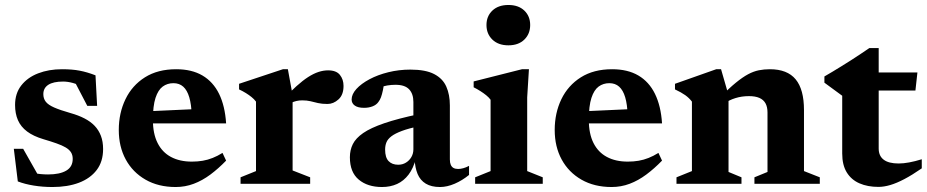

<svg xmlns="http://www.w3.org/2000/svg" viewBox="-20 -738 3724 771"><path d="M229 -460Q270 -460 300 -454.2Q330 -448.5 363.5 -435.5L370 -313H330.5L268 -433L314.5 -387.5Q293.5 -399 272.8 -404.8Q252 -410.5 233.5 -410.5Q194 -410.5 174 -397.5Q154 -384.5 154 -360Q154 -342 163.8 -329.5Q173.5 -317 197.2 -306.5Q221 -296 263 -284Q295 -275 319.2 -262.5Q343.5 -250 360 -232.8Q376.5 -215.5 385.2 -192.5Q394 -169.5 394 -139.5Q394 -89 368.2 -55.2Q342.5 -21.5 297 -4.2Q251.5 13 190.5 13Q151.5 13 115.8 7.2Q80 1.5 51.5 -9.5L35.5 -140.5H73L147 -10L76 -54.5Q94 -48 110.2 -44.2Q126.5 -40.5 142.5 -39Q158.5 -37.5 173 -37.5Q220 -37.5 246 -52.8Q272 -68 272 -100Q272 -115.5 265 -126.5Q258 -137.5 243.5 -146Q229 -154.5 207 -162.2Q185 -170 154.5 -179Q114 -191 88.8 -210Q63.5 -229 52 -255.5Q40.5 -282 40.5 -316.5Q40.5 -363 65.5 -395Q90.5 -427 133.2 -443.5Q176 -460 229 -460Z M687.5 -460Q750 -460 793 -434.8Q836 -409.5 859.8 -361Q883.5 -312.5 888 -242.5H558.5V-290.5L811 -302L750 -274.5Q748.5 -319 740 -347.5Q731.5 -376 715.8 -390Q700 -404 676.5 -404Q652 -404 633.5 -390.5Q615 -377 604.5 -345Q594 -313 594 -256.5Q594 -201 612.8 -163.8Q631.5 -126.5 666.5 -107.8Q701.5 -89 750.5 -89Q773.5 -89 794 -92.5Q814.5 -96 834 -103.8Q853.5 -111.5 873.5 -124L888 -93Q857 -61 824.8 -37Q792.5 -13 758 0Q723.5 13 685.5 13Q616 13 564.5 -16.5Q513 -46 485 -97.5Q457 -149 457 -216Q457 -284 483.8 -339.5Q510.5 -395 562 -427.5Q613.5 -460 687.5 -460Z M1297.5 -455.5Q1330.5 -455.5 1345 -437.2Q1359.5 -419 1359.5 -393Q1359.5 -357 1339.2 -338.8Q1319 -320.5 1295 -320.5Q1272.5 -320.5 1256.8 -324.2Q1241 -328 1226.8 -331.5Q1212.5 -335 1193.5 -335Q1181.5 -335 1170.5 -332.5Q1159.5 -330 1149 -324.8Q1138.5 -319.5 1128 -311L1115.5 -337.5Q1145.5 -369.5 1170.5 -392Q1195.5 -414.5 1217.2 -428.5Q1239 -442.5 1258.8 -449Q1278.5 -455.5 1297.5 -455.5ZM1155 -356V-53.5L1225.5 -26V0H946V-26L1008 -51V-330Q1000.5 -340 990.2 -348.2Q980 -356.5 967.5 -364.2Q955 -372 940 -379V-401.5L1116 -460H1136Z M1664 -280 1665 -231.5Q1621 -222.5 1593.8 -212.2Q1566.5 -202 1551.8 -190.8Q1537 -179.5 1531.8 -166.5Q1526.5 -153.5 1526.5 -137.5Q1526.5 -105.5 1540.5 -91Q1554.5 -76.5 1579 -76.5Q1596.5 -76.5 1610.2 -85Q1624 -93.5 1632 -107.5Q1640 -121.5 1640 -138.5V-328.5Q1640 -361 1623 -379.2Q1606 -397.5 1568 -397.5Q1551.5 -397.5 1535.2 -394.8Q1519 -392 1505.5 -386.5L1525 -422Q1521.5 -394.5 1517.8 -376.5Q1514 -358.5 1509.8 -347.2Q1505.5 -336 1499.5 -328.5Q1491.5 -317 1476.2 -311Q1461 -305 1442 -305Q1417.5 -305 1404.8 -314Q1392 -323 1392 -338.5Q1392 -359.5 1411.2 -380.8Q1430.5 -402 1463.8 -419.8Q1497 -437.5 1539.5 -448Q1582 -458.5 1628 -458.5Q1689 -458.5 1723.5 -440.5Q1758 -422.5 1772.2 -390.2Q1786.5 -358 1786.5 -314.5V-97.5Q1786.5 -84.5 1790.2 -76Q1794 -67.5 1801.2 -63.5Q1808.5 -59.5 1820 -59.5Q1829 -59.5 1840.2 -62.5Q1851.5 -65.5 1863.5 -72V-35.5Q1836.5 -13.5 1805.8 -0.2Q1775 13 1747 13Q1712 13 1689.8 -0.5Q1667.5 -14 1657 -39.2Q1646.5 -64.5 1645 -98.5L1650 -101Q1640 -62.5 1620.8 -37Q1601.5 -11.5 1574.5 0.8Q1547.5 13 1514 13Q1456 13 1420.5 -16.8Q1385 -46.5 1385 -106.5Q1385 -135.5 1396.8 -159.2Q1408.5 -183 1438.5 -203.8Q1468.5 -224.5 1523.2 -243.2Q1578 -262 1664 -280Z M2021.5 -556Q1981 -556 1957.2 -579Q1933.5 -602 1933.5 -637.5Q1933.5 -673 1957.2 -695.5Q1981 -718 2021.5 -718Q2062 -718 2085.5 -695.5Q2109 -673 2109 -637.5Q2109 -602 2085.5 -579Q2062 -556 2021.5 -556ZM2104 -460 2097 -347V-51L2159.5 -26V0H1888V-26L1950 -51V-337.5Q1943.5 -346.5 1932.8 -355.2Q1922 -364 1909 -372.2Q1896 -380.5 1882 -387.5V-411L2076 -460Z M2438 -460Q2500.5 -460 2543.5 -434.8Q2586.5 -409.5 2610.2 -361Q2634 -312.5 2638.5 -242.5H2309V-290.5L2561.5 -302L2500.5 -274.5Q2499 -319 2490.5 -347.5Q2482 -376 2466.2 -390Q2450.5 -404 2427 -404Q2402.5 -404 2384 -390.5Q2365.5 -377 2355 -345Q2344.5 -313 2344.5 -256.5Q2344.5 -201 2363.2 -163.8Q2382 -126.5 2417 -107.8Q2452 -89 2501 -89Q2524 -89 2544.5 -92.5Q2565 -96 2584.5 -103.8Q2604 -111.5 2624 -124L2638.5 -93Q2607.5 -61 2575.2 -37Q2543 -13 2508.5 0Q2474 13 2436 13Q2366.5 13 2315 -16.5Q2263.5 -46 2235.5 -97.5Q2207.5 -149 2207.5 -216Q2207.5 -284 2234.2 -339.5Q2261 -395 2312.5 -427.5Q2364 -460 2438 -460Z M2905.5 -356V-47.5L2957.5 -26V0H2696.5V-26L2758.5 -51V-330Q2747.5 -344.5 2731.8 -355.8Q2716 -367 2690.5 -379V-401.5L2856 -460H2875.5ZM3009.5 -26 3062 -47.5V-286Q3062 -308.5 3054 -323Q3046 -337.5 3029.5 -344.8Q3013 -352 2987.5 -352Q2958.5 -352 2933 -344Q2907.5 -336 2891 -323.5L2872.5 -348Q2908 -384 2935 -406Q2962 -428 2984 -439.8Q3006 -451.5 3027.2 -455.8Q3048.5 -460 3071.5 -460Q3141.5 -460 3175 -419.5Q3208.5 -379 3208.5 -296V-51L3272 -26V0H3009.5Z M3508.5 -141.5Q3508.5 -112 3528.5 -96.8Q3548.5 -81.5 3588.5 -81.5Q3608 -81.5 3631 -85.8Q3654 -90 3681.5 -98.5V-62Q3642.5 -35 3611.5 -18.8Q3580.5 -2.5 3555 5Q3529.5 12.5 3507.5 12.5Q3464 12.5 3431.2 -1.8Q3398.5 -16 3380.2 -45.8Q3362 -75.5 3362 -121.5V-353.5L3290.5 -406V-431Q3305.5 -439.5 3323.2 -450.2Q3341 -461 3360.5 -473Q3380 -485 3399.5 -497.5Q3419 -510 3437.2 -522.2Q3455.5 -534.5 3471 -545H3508.5V-435ZM3448.5 -374.5 3449 -447H3664L3656 -374.5Z"/></svg>

Font: Newsreader 16pt 16pt
Style: Bold
Weight: 700
Version: Version 1.003